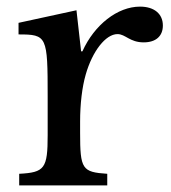

<svg xmlns="http://www.w3.org/2000/svg" viewBox="-20 -560 517 580"><path d="M222 -159V-193C222 -246 228 -297 239 -335C259 -405 299 -457 335 -457C359 -457 372 -432 414 -432C451 -432 472 -451 472 -483C472 -518 446 -540 403 -540C335 -540 265 -485 229 -405H225L211 -529L36 -491V-456C122 -456 124 -451 124 -269V-152C124 -51 115 -39 38 -35V0H304V-35C228 -40 222 -49 222 -159Z"/></svg>

Font: Libre Baskerville
Style: Regular
Weight: 400
Designer: Pablo Impallari, Rodrigo Fuenzalida
Foundry: Pablo Impallari, Rodrigo Fuenzalida
Version: Version 1.051;Glyphs 3.2.3 (3260)